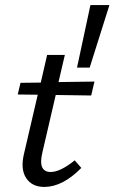

<svg xmlns="http://www.w3.org/2000/svg" viewBox="-20 -731 452 758"><path d="M412 -711 334 -464H284L337 -711ZM236 -514 211 -407 353 -409 340 -354 200 -356 148 -132Q128 -52 180 -52Q218 -52 275 -98L301 -68Q227 7 155 7Q106 7 83 -28.5Q60 -64 75 -125L129 -357L50 -358L61 -404L141 -405L166 -514Z"/></svg>

Font: EauTestInfant Medium
Style: Italic
Weight: 500
Italic angle: -12°
Designer: Christian Thalmann (Catharsis Fonts)
Version: Version 0.001;PS 000.001;hotconv 1.0.88;makeotf.lib2.5.64775